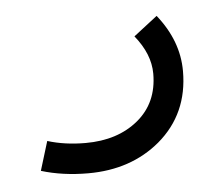

<svg xmlns="http://www.w3.org/2000/svg" viewBox="-32 -81 368 322"><g transform="rotate(-5 152.0 79.5)"><path d="M105 206Q62 206 26 195L41 146Q70 155 105 155Q159 155 193.5 126.5Q228 98 228 49Q228 16 202 -16L242 -47Q278 -2 278 49Q278 121 226 165Q177 206 105 206Z"/></g></svg>

Font: Leon Sans
Style: Light
Weight: 300
Designer: Jongmin Kim
Version: Version 1.2